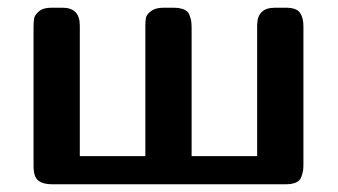

<svg xmlns="http://www.w3.org/2000/svg" viewBox="-20 -478 876 498"><path d="M67 -48V-407Q67 -422 68.5 -430.5Q70 -439 81 -448.5Q92 -458 113 -458H142Q187 -458 187 -412V-73H357V-410Q357 -424 358.5 -432Q360 -440 371.5 -449Q383 -458 404 -458H429Q446 -458 457 -453.5Q468 -449 471.5 -439Q475 -429 476 -423Q477 -417 477 -404V-73H647V-414Q648 -458 693 -458H721Q749 -458 758 -445Q767 -432 767 -410V-53Q767 -41 766 -35Q765 -29 761.5 -19Q758 -9 747.5 -4.5Q737 0 720 0H115Q92 0 79.5 -9.5Q67 -19 67 -48Z"/></svg>

Font: CMU Sans Serif
Style: Bold
Weight: 700
Version: Version 0.7.0